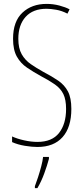

<svg xmlns="http://www.w3.org/2000/svg" viewBox="-20 -744 429 985"><path d="M346 -185Q346 -91 301 -40.5Q256 10 172 10Q144 10 107.5 4Q71 -2 42 -15V-44Q68 -32 104 -24Q140 -16 172 -16Q247 -16 283 -62Q319 -108 319 -185Q319 -233 305 -261.5Q291 -290 262 -310.5Q233 -331 189 -354Q151 -375 118.5 -397Q86 -419 66.5 -453.5Q47 -488 47 -545Q47 -634 95 -679Q143 -724 219 -724Q253 -724 285 -715.5Q317 -707 337 -696L326 -674Q297 -689 268 -694Q239 -699 219 -699Q149 -699 111.5 -657.5Q74 -616 74 -545Q74 -496 91.5 -465.5Q109 -435 138 -415Q167 -395 201 -376Q247 -352 279 -330Q311 -308 328.5 -275Q346 -242 346 -185ZM231 71Q222 105 207 146Q192 187 172 221H159V211Q166 193 175 165.5Q184 138 191.5 109.5Q199 81 201 61H231Z"/></svg>

Font: Noto Sans Thai Looped ExtraCondensed Thin
Style: Regular
Weight: 100
Width: 2
Designer: Sasikarn Vongin, Ben Mitchell
Foundry: The Fontpad Ltd
Version: Version 1.001; ttfautohint (v1.8.4.7-5d5b)